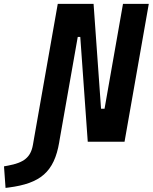

<svg xmlns="http://www.w3.org/2000/svg" viewBox="-150 -713 769 966"><path d="M291.5 0H476.6L598.6 -693.4H468.8L376 -166H358.4L320.8 -693.4H140.6L20.5 -12.2L15.6 16.1C4.4 79.1 -30.3 105.5 -108.9 120.1L-129.9 124L-122.1 232.4L-106.9 230.5C53.7 210 122.6 151.9 147.9 2.9L148.9 -3.9L241.2 -527.3H253.9Z"/></svg>

Font: Cascadia Code NF
Style: Bold Italic
Weight: 700
Italic angle: -10°
Monospace: yes
Designer: Aaron Bell
Foundry: Saja Typeworks
Version: Version 2404.023